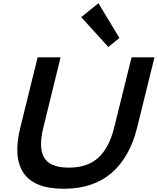

<svg xmlns="http://www.w3.org/2000/svg" viewBox="-20 -1168 984 1198"><path d="M943.8 -810.1 835.9 -373Q790 -186.5 675.5 -88.4Q561 9.8 377.9 9.8Q194.3 9.8 127.4 -88.1Q60.5 -186 106.9 -373L214.8 -810.1H357.9L251 -374Q219.2 -247.6 255.4 -184.8Q291.5 -122.1 410.2 -122.1Q526.9 -122.1 594.5 -185.1Q662.1 -248 692.9 -374L800.8 -810.1ZM594.2 -1147.9 725.1 -931.2 655.8 -875 486.8 -1061Z"/></svg>

Font: Sinkin Sans 600 SemiBold Italic
Style: Regular
Weight: 600
Italic angle: -112°
Designer: Keith Bates
Foundry: K-Type
Version: Sinkin Sans (version 1.0)  by Keith Bates   •   © 2014   www